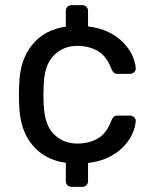

<svg xmlns="http://www.w3.org/2000/svg" viewBox="-20 -630 600 750"><path d="M260 100Q249.8 100 243.4 93.6Q237.1 87.3 237.1 77.1V5.9Q153.8 -5.5 105.7 -64.5Q57.6 -123.4 55 -219.8Q54 -235 54 -259.8Q54 -284.6 55 -300Q57.4 -395.6 105.6 -454.9Q153.8 -514.3 237.1 -525.8V-587.1Q237.1 -597.3 243.4 -603.6Q249.8 -610 260 -610H300.9Q311.1 -610 317.5 -603.6Q323.9 -597.3 323.9 -587.1V-526.9Q374.9 -520.4 410.5 -501.3Q446.1 -482.2 467.8 -457.1Q489.6 -432.1 499.4 -407.1Q509.2 -382.1 510.2 -364.4Q511.2 -354.3 503.9 -347.9Q496.6 -341.5 487.2 -341.5H439.3Q429.1 -341.5 424.3 -346.2Q419.4 -350.9 414.4 -362.3Q396 -411.3 361.7 -431Q327.4 -450.8 281.5 -450.8Q227.6 -450.8 190.4 -413.9Q153.1 -377 150.5 -295Q148.7 -258.5 150.5 -224.8Q153.3 -142.4 190.5 -105.8Q227.6 -69.2 281.5 -69.2Q327.9 -69.2 362.1 -89Q396.2 -108.7 414.4 -157.7Q419.2 -169.1 424.2 -173.8Q429.1 -178.5 439.3 -178.5H487.2Q496.6 -178.5 503.9 -172.1Q511.2 -165.7 510.2 -155.6Q509.2 -138.5 499.5 -113.5Q489.8 -88.5 468.2 -63.3Q446.6 -38.2 410.9 -19Q375.2 0.3 323.9 6.9V77.1Q323.9 87.3 317.5 93.6Q311.1 100 300.9 100Z"/></svg>

Font: Rubik Light
Style: Regular
Weight: 300
Designer: Hubert and Fischer
Foundry: Hubert and Fischer
Version: Version 2.300;gftools[0.9.30]